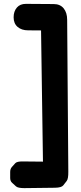

<svg xmlns="http://www.w3.org/2000/svg" viewBox="-20 -761 416 984"><path d="M112.8 -741.2Q83 -741.2 66.9 -722.7Q49.8 -703.1 49.8 -672.4Q49.8 -640.6 70.3 -623Q90.8 -605.5 124 -605.5L190.4 -605L200.2 67.4Q148.4 66.9 97.2 66.4Q66.9 65.9 58.3 75.4Q49.8 85 41 94.7Q32.2 104.5 32.2 120.1Q32.2 135.7 32.2 151.4Q32.2 167 42.2 176Q52.2 185.1 62 194.1Q71.8 203.1 104.5 203.1Q114.7 203.6 261.7 201.2Q294.9 200.7 304 189.2Q313 177.7 321.8 166.5Q330.6 155.3 330.1 118.7L324.2 -659.7Q324.2 -695.8 306.2 -718.3Q288.1 -740.2 255.4 -740.2Z"/></svg>

Font: Comic Relief
Style: Bold
Weight: 700
Designer: Jeff Davis
Foundry: Loudifier
Version: Version 1.200; ttfautohint (v1.8.4.7-5d5b)